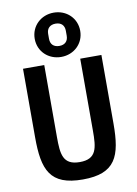

<svg xmlns="http://www.w3.org/2000/svg" viewBox="-106 -1063 812 1142"><g transform="rotate(-10 300.0 -491.5)"><path d="M63.2 -698.2V-283.7C63.2 -87.4 101.2 12.1 300.1 12.1C498.6 12.1 536.6 -87.4 536.6 -283.7V-698.2H408.7V-263.8C408.7 -159.4 402.3 -93 300.1 -93C197.8 -93 191.4 -159.4 191.4 -263.8V-698.2ZM162.6 -861.5C162.6 -784.4 223 -728 300.1 -728C377.1 -728 437.5 -784.8 437.5 -861.5C437.5 -938.9 377.1 -995.4 300.1 -995.4C223 -995.4 162.6 -938.2 162.6 -861.5ZM246.4 -846.9V-876.8C246.4 -909.1 266 -929 300.1 -929C334.2 -929 353.3 -909.4 353.3 -876.8V-846.9C353.3 -814.3 334.2 -794.4 300.1 -794.4C266 -794.4 246.4 -813.6 246.4 -846.9Z"/></g></svg>

Font: Margiela Mono SemiBold
Style: Regular
Weight: 600
Designer: Mike Abbink, Paul van der Laan, Pieter van Rosmalen
Foundry: Bold Monday
Version: Version 2.003 2021